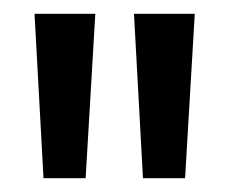

<svg xmlns="http://www.w3.org/2000/svg" viewBox="-20 -719 332 278"><path d="M43 -461 30 -699H118L104 -461ZM187 -461 174 -699H262L248 -461Z"/></svg>

Font: Bricolage Grotesque 20pt
Style: Regular
Weight: 400
Version: Version 1.001;gftools[0.9.33.dev8+g029e19f]